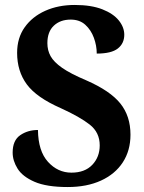

<svg xmlns="http://www.w3.org/2000/svg" viewBox="-20 -744 581 774"><path d="M253 10Q168 10 119.5 -11Q71 -32 51 -64Q31 -96 31 -129Q31 -178 61.5 -199Q92 -220 133 -220Q134 -135 173.5 -91.5Q213 -48 268 -48Q322 -48 352 -79.5Q382 -111 382 -158Q382 -210 342 -241.5Q302 -273 225 -308Q127 -351 88 -404Q49 -457 49 -531Q49 -591 79.5 -634Q110 -677 162.5 -700.5Q215 -724 281 -724Q348 -724 392.5 -706.5Q437 -689 459 -661.5Q481 -634 481 -604Q481 -569 455 -548.5Q429 -528 370 -528Q370 -560 358.5 -591.5Q347 -623 324 -644Q301 -665 265 -665Q223 -665 197 -640.5Q171 -616 171 -570Q171 -541 184 -517.5Q197 -494 230.5 -470.5Q264 -447 328 -420Q424 -378 465 -327Q506 -276 506 -201Q506 -137 475 -89.5Q444 -42 387 -16Q330 10 253 10Z"/></svg>

Font: Noto Serif Lao SemiCondensed
Style: Bold
Weight: 700
Width: 4
Designer: Monotype Design Team
Foundry: Monotype Imaging Inc.
Version: Version 2.003; ttfautohint (v1.8.4.7-5d5b)